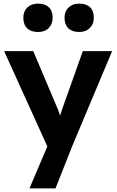

<svg xmlns="http://www.w3.org/2000/svg" viewBox="-20 -812 647 1062"><path d="M143 230 259 -42 261 40 3 -529H164L293 -224Q301 -207 308.5 -184.5Q316 -162 321 -142L297 -131Q304 -148 311.5 -170Q319 -192 327 -217L438 -529H600L378 0L287 230ZM337 -714Q337 -749 359 -770.5Q381 -792 418 -792Q457 -792 478 -772Q499 -752 499 -714Q499 -679 477 -657Q455 -635 418 -635Q379 -635 358 -655.5Q337 -676 337 -714ZM109 -714Q109 -749 131 -770.5Q153 -792 190 -792Q229 -792 250 -772Q271 -752 271 -714Q271 -679 249.5 -657Q228 -635 190 -635Q152 -635 130.5 -655.5Q109 -676 109 -714Z"/></svg>

Font: Our Lexend SemiBold
Style: Regular
Weight: 600
Designer: Bonnie Shaver-Troup, Thomas Jockin
Foundry: Lexend
Version: Version 1.007